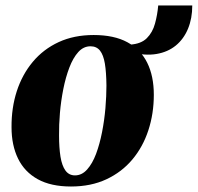

<svg xmlns="http://www.w3.org/2000/svg" viewBox="-20 -665 720 699"><path d="M321 -537.5Q395.5 -537.5 443.8 -511.2Q492 -485 516 -436.5Q540 -388 540 -320Q540 -251.5 520.2 -191Q500.5 -130.5 462 -84.5Q423.5 -38.5 367.2 -12.2Q311 14 238.5 14Q165.5 14 117.5 -12.5Q69.5 -39 45.8 -87.5Q22 -136 22 -202Q21.5 -272.5 41.2 -333.2Q61 -394 99.5 -440Q138 -486 193.8 -511.8Q249.5 -537.5 321 -537.5ZM309.5 -496.5Q284 -496.5 265 -475.5Q246 -454.5 232.5 -419Q219 -383.5 210.5 -340.8Q202 -298 198.2 -254Q194.5 -210 195 -172Q195 -127 200.2 -94.5Q205.5 -62 218.2 -44.2Q231 -26.5 253 -26.5Q278 -26.5 297.2 -48Q316.5 -69.5 329.8 -105Q343 -140.5 351.5 -183.8Q360 -227 363.8 -271.2Q367.5 -315.5 367.5 -353.5Q367 -402 361.8 -433.5Q356.5 -465 344 -480.8Q331.5 -496.5 309.5 -496.5ZM556 -645H680Q680 -598 664.5 -560.5Q649 -523 620 -499.2Q591 -475.5 549.8 -468.5Q508.5 -461.5 457 -474.5L453 -502.5Q493.5 -505 514.5 -526Q535.5 -547 544.2 -578.8Q553 -610.5 556 -645Z"/></svg>

Font: Merriweather 96pt Black
Style: Italic
Weight: 900
Italic angle: -7.8°
Version: Version 2.101